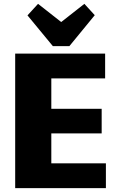

<svg xmlns="http://www.w3.org/2000/svg" viewBox="-20 -979 604 999"><path d="M205 -129H531V0H59V-700H527V-571H205L247 -671V-342L205 -413H509V-285H205L247 -356V-29ZM473 -900 341 -739H255L123 -899L178 -959L355 -820H242L419 -959Z"/></svg>

Font: Pathway Extreme SemiCondensed ExtraBold
Style: Regular
Weight: 800
Width: 4
Version: Version 1.001;gftools[0.9.26]